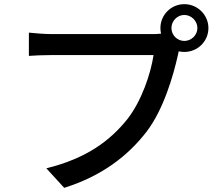

<svg xmlns="http://www.w3.org/2000/svg" viewBox="-20 -860 1040 924"><path d="M805 -725C805 -759 833 -788 867 -788C901 -788 930 -759 930 -725C930 -691 901 -663 867 -663C833 -663 805 -691 805 -725ZM752 -725C752 -716 753 -707 755 -698C739 -696 724 -696 712 -696C662 -696 292 -696 227 -696C194 -696 147 -700 119 -703V-591C145 -593 185 -595 227 -595C292 -595 660 -595 719 -595C705 -504 662 -376 594 -288C511 -184 398 -98 203 -50L289 44C470 -13 595 -109 686 -227C767 -334 813 -492 836 -594L840 -613C849 -611 858 -610 867 -610C931 -610 983 -661 983 -725C983 -788 931 -840 867 -840C803 -840 752 -788 752 -725Z"/></svg>

Font: Noto Sans CJK TC Medium
Style: Regular
Weight: 500
Designer: Ryoko NISHIZUKA 西塚涼子 (kana, bopomofo & ideographs); Paul D. Hunt (Latin, Greek & Cyrillic); Sandoll Communications 산돌커뮤니
Foundry: Adobe
Version: Version 2.004;hotconv 1.0.118;makeotfexe 2.5.65603